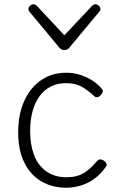

<svg xmlns="http://www.w3.org/2000/svg" viewBox="-20 -859 557 898"><path d="M291 19Q223 19 172 -11.5Q121 -42 93 -100Q65 -158 65 -241Q65 -302 80.5 -352.5Q96 -403 125.5 -440.5Q155 -478 197 -498.5Q239 -519 291 -519Q337 -519 381.5 -499Q426 -479 455 -445Q462 -437 460.5 -429.5Q459 -422 450 -413Q441 -404 433.5 -404Q426 -404 420 -410Q391 -437 362 -453.5Q333 -470 288 -470Q250 -470 219 -455Q188 -440 166 -410.5Q144 -381 132.5 -339.5Q121 -298 121 -245Q121 -182 139.5 -133.5Q158 -85 196.5 -57.5Q235 -30 292 -30Q323 -30 346.5 -38Q370 -46 391.5 -63.5Q413 -81 435 -107Q442 -114 450 -113.5Q458 -113 467 -107Q475 -101 478 -93.5Q481 -86 475 -79Q452 -45 421.5 -23Q391 -1 357 9Q323 19 291 19ZM426 -839Q434 -839 442 -832Q450 -825 450 -816Q450 -814 449 -810.5Q448 -807 444 -804L306 -638Q302 -632 296 -628.5Q290 -625 281 -625Q272 -625 266.5 -628.5Q261 -632 256 -638L118 -804Q115 -807 114 -810.5Q113 -814 113 -816Q113 -825 120.5 -832Q128 -839 136 -839Q141 -839 145 -837Q149 -835 153 -831L281 -694L410 -831Q414 -835 417.5 -837Q421 -839 426 -839Z"/></svg>

Font: Playwrite BE WAL ExtraLight
Style: Regular
Weight: 250
Version: Version 1.002